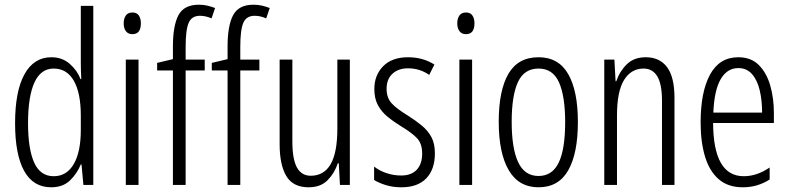

<svg xmlns="http://www.w3.org/2000/svg" viewBox="-20 -785 3348 815"><path d="M197 10Q121 10 82.5 -59.5Q44 -129 44 -262Q44 -398 84 -470Q124 -542 198 -542Q244 -542 276 -514Q308 -486 322 -449H325Q324 -469 323.5 -486Q323 -503 323 -520V-760H376V0H334L326 -87H323Q307 -48 277 -19Q247 10 197 10ZM208 -37Q263 -37 293 -88.5Q323 -140 323 -233V-295Q323 -390 293.5 -442Q264 -494 208 -494Q153 -494 126 -434.5Q99 -375 99 -262Q99 -153 125 -95Q151 -37 208 -37Z M542 -732Q561 -732 569.5 -719Q578 -706 578 -686Q578 -640 542 -640Q524 -640 514.5 -652.5Q505 -665 505 -686Q505 -706 514 -719Q523 -732 542 -732ZM568 -532V0H514V-532Z M849 -486H768V0H714V-486H647V-518L714 -534V-588Q714 -676 737.5 -720.5Q761 -765 824 -765Q844 -765 860.5 -761Q877 -757 893 -751L878 -707Q853 -718 829 -718Q794 -718 781 -688.5Q768 -659 768 -586V-532H849Z M1081 -486H1000V0H946V-486H879V-518L946 -534V-588Q946 -676 969.5 -720.5Q993 -765 1056 -765Q1076 -765 1092.5 -761Q1109 -757 1125 -751L1110 -707Q1085 -718 1061 -718Q1026 -718 1013 -688.5Q1000 -659 1000 -586V-532H1081Z M1465 -532V0H1423L1418 -92H1414Q1400 -50 1370.5 -20Q1341 10 1290 10Q1224 10 1195.5 -37.5Q1167 -85 1167 -173V-532H1221V-185Q1221 -109 1240.5 -74Q1260 -39 1299 -39Q1355 -39 1383.5 -88Q1412 -137 1412 -240V-532Z M1826 -134Q1826 -66 1789.5 -28Q1753 10 1684 10Q1647 10 1617 0.5Q1587 -9 1568 -21V-78Q1589 -61 1619.5 -50.5Q1650 -40 1683 -40Q1726 -40 1749 -64.5Q1772 -89 1772 -133Q1772 -175 1750.5 -198Q1729 -221 1684 -248Q1650 -269 1624.5 -290Q1599 -311 1584 -339Q1569 -367 1569 -407Q1569 -466 1606.5 -504Q1644 -542 1712 -542Q1775 -542 1824 -511L1802 -467Q1762 -495 1712 -495Q1671 -495 1646 -472Q1621 -449 1621 -408Q1621 -370 1642.5 -346.5Q1664 -323 1712 -294Q1745 -273 1770.5 -252Q1796 -231 1811 -203.5Q1826 -176 1826 -134Z M1958 -732Q1977 -732 1985.5 -719Q1994 -706 1994 -686Q1994 -640 1958 -640Q1940 -640 1930.5 -652.5Q1921 -665 1921 -686Q1921 -706 1930 -719Q1939 -732 1958 -732ZM1984 -532V0H1930V-532Z M2433 -267Q2433 -134 2392 -62Q2351 10 2266 10Q2182 10 2139.5 -62.5Q2097 -135 2097 -268Q2097 -401 2138 -471.5Q2179 -542 2266 -542Q2351 -542 2392 -470.5Q2433 -399 2433 -267ZM2152 -268Q2152 -155 2179.5 -96.5Q2207 -38 2266 -38Q2324 -38 2351.5 -94.5Q2379 -151 2379 -267Q2379 -376 2353 -435Q2327 -494 2266 -494Q2205 -494 2178.5 -436.5Q2152 -379 2152 -268Z M2721 -542Q2780 -542 2811.5 -500Q2843 -458 2843 -370V0H2790V-357Q2790 -428 2770 -461Q2750 -494 2712 -494Q2659 -494 2629 -445.5Q2599 -397 2599 -295V0H2545V-532H2588L2593 -440H2596Q2610 -482 2640.5 -512Q2671 -542 2721 -542Z M3114 -542Q3168 -542 3201 -509Q3234 -476 3249.5 -422Q3265 -368 3265 -305V-263H3007Q3008 -37 3137 -37Q3193 -37 3247 -74V-23Q3222 -7 3193.5 1.5Q3165 10 3133 10Q3070 10 3030.5 -24.5Q2991 -59 2972.5 -121Q2954 -183 2954 -265Q2954 -395 2994 -468.5Q3034 -542 3114 -542ZM3114 -496Q3067 -496 3039.5 -449.5Q3012 -403 3008 -307H3215Q3215 -358 3205 -401Q3195 -444 3172.5 -470Q3150 -496 3114 -496Z"/></svg>

Font: Noto Sans Sinhala ExtraCondensed Light
Style: Regular
Weight: 300
Width: 2
Designer: Jelle Bosma - Monotype Design Team
Foundry: Monotype Imaging Inc.
Version: Version 2.006; ttfautohint (v1.8.4.7-5d5b)